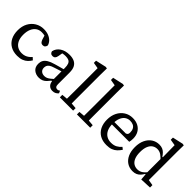

<svg xmlns="http://www.w3.org/2000/svg" viewBox="127 -1667 2613 2613"><g transform="rotate(45 1433.0 -360.5)"><path d="M286 12Q212 12 158 -19Q104 -50 75.5 -106.5Q47 -163 47 -240Q47 -320 79 -379Q111 -438 166 -471Q221 -504 288 -504Q343 -504 383.5 -487.5Q424 -471 449.5 -443.5Q475 -416 483 -383Q479 -362 467 -349Q455 -336 433 -336Q407 -336 394 -351.5Q381 -367 374 -388L346 -480L404 -429Q381 -440 355.5 -446.5Q330 -453 298 -453Q252 -453 217 -429Q182 -405 162.5 -359.5Q143 -314 143 -250Q143 -186 164 -143Q185 -100 221.5 -78.5Q258 -57 305 -57Q338 -57 363.5 -66Q389 -75 410 -90.5Q431 -106 449 -127L483 -96Q465 -66 439.5 -41.5Q414 -17 377 -2.5Q340 12 286 12Z M705 14Q648 14 607.5 -19Q567 -52 567 -116Q567 -153 582.5 -181Q598 -209 633.5 -231Q669 -253 730 -270Q759 -279 787.5 -286.5Q816 -294 844.5 -302Q873 -310 901 -318V-277Q865 -266 829 -254.5Q793 -243 757 -231Q716 -219 695 -203.5Q674 -188 666.5 -170.5Q659 -153 659 -133Q659 -96 682 -75.5Q705 -55 743 -55Q768 -55 788 -64Q808 -73 831 -91.5Q854 -110 885 -137L892 -80H857Q837 -54 816.5 -32.5Q796 -11 769.5 1.5Q743 14 705 14ZM964 11Q921 11 894.5 -17Q868 -45 866 -100L864 -102V-331Q864 -377 853 -404Q842 -431 818.5 -442Q795 -453 759 -453Q734 -453 711 -449Q688 -445 663 -434L703 -474L687 -384Q682 -354 668 -340Q654 -326 631 -326Q607 -326 594.5 -338.5Q582 -351 579 -368Q592 -430 647 -467Q702 -504 785 -504Q837 -504 875 -487Q913 -470 933.5 -432.5Q954 -395 954 -331V-109Q954 -78 965 -64.5Q976 -51 996 -51Q1009 -51 1018.5 -55.5Q1028 -60 1036 -66L1052 -31Q1037 -12 1015.5 -0.5Q994 11 964 11Z M1098 0V-48L1212 -58H1239L1354 -48V0ZM1179 0Q1180 -36 1180 -72Q1180 -108 1180.5 -144Q1181 -180 1181 -215V-644L1094 -659V-701L1246 -735L1273 -731L1271 -604V-215Q1271 -215 1271 -144Q1271 -108 1271.5 -72Q1272 -36 1272 0Z M1427 0V-48L1541 -58H1568L1683 -48V0ZM1508 0Q1509 -36 1509 -72Q1509 -108 1509.5 -144Q1510 -180 1510 -215V-644L1423 -659V-701L1575 -735L1602 -731L1600 -604V-215Q1600 -215 1600 -144Q1600 -108 1600.5 -72Q1601 -36 1601 0Z M2005 12Q1930 12 1876.5 -18.5Q1823 -49 1794.5 -105.5Q1766 -162 1766 -239Q1766 -317 1796 -376.5Q1826 -436 1879 -470Q1932 -504 2000 -504Q2061 -504 2106 -480.5Q2151 -457 2176.5 -413Q2202 -369 2202 -308Q2202 -289 2199.5 -270.5Q2197 -252 2194 -240H1819V-287H2081Q2102 -294 2108 -307Q2114 -320 2114 -337Q2114 -376 2100.5 -401.5Q2087 -427 2061.5 -439.5Q2036 -452 2000 -452Q1962 -452 1930 -431Q1898 -410 1879 -365.5Q1860 -321 1860 -249Q1860 -188 1880.5 -144.5Q1901 -101 1938.5 -78Q1976 -55 2026 -55Q2079 -55 2114.5 -74.5Q2150 -94 2178 -126L2209 -101Q2187 -68 2160 -42Q2133 -16 2096 -2Q2059 12 2005 12Z M2507 12Q2446 12 2399 -18.5Q2352 -49 2325.5 -106Q2299 -163 2299 -243Q2299 -324 2327 -382.5Q2355 -441 2403 -472.5Q2451 -504 2511 -504Q2546 -504 2572 -493.5Q2598 -483 2618.5 -462.5Q2639 -442 2657 -414H2693L2688 -346Q2645 -395 2610.5 -418.5Q2576 -442 2535 -442Q2496 -442 2464.5 -421.5Q2433 -401 2414.5 -357.5Q2396 -314 2396 -246Q2396 -179 2414 -136Q2432 -93 2463.5 -72.5Q2495 -52 2535 -52Q2581 -52 2615 -77Q2649 -102 2687 -153L2691 -85H2657Q2641 -57 2621 -35Q2601 -13 2573.5 -0.5Q2546 12 2507 12ZM2672 7 2663 -100 2661 -101V-393L2666 -400L2663 -644L2574 -659V-701L2726 -735L2753 -731L2751 -604V-60L2834 -46V0Z"/></g></svg>

Font: myMathFont
Style: Regular
Weight: 400
Designer: Ross Mills, John Hudson & Paul Hanslow, Tiro Typeworks Ltd; with prior portions MicroPress Inc., and Coen Hoffman. Math 
Foundry: Tiro Typeworks Ltd
Version: Version 2.13 b171